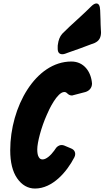

<svg xmlns="http://www.w3.org/2000/svg" viewBox="-20 -1086 603 1108"><path d="M375 -783C419 -798 463 -814 507 -831L526 -838C553 -850 563 -871 563 -900L562 -916C561 -935 560 -955 560 -974L558 -1027C557 -1053 550 -1066 536 -1066C527 -1066 517 -1060 504 -1047L500 -1043C463 -1006 423 -971 380 -931L339 -891C325 -875 317 -854 314 -829C313 -826 313 -821 313 -815V-805C313 -784 322 -773 340 -773C345 -773 350 -774 356 -776ZM511 -604C506 -671 465 -731 392 -731C185 -731 39 -469 39 -219C39 -150 52 -96 79 -57C106 -18 141 2 182 2C284 2 366 -95 409 -178C412 -184 414 -190 414 -197C414 -205 412 -221 389 -230L351 -246C346 -248 341 -249 336 -249C320 -249 307 -240 297 -223L293 -217C272 -188 246 -166 226 -166C216 -166 209 -170 204 -179C198 -188 195 -203 195 -224C195 -264 218 -352 250 -423C263 -455 311 -555 351 -555C357 -555 362 -553 367 -548C376 -539 385 -535 394 -535C397 -535 399 -535 400 -536L473 -555C496 -562 511 -580 511 -604Z"/></svg>

Font: Bangerz
Style: Bold
Weight: 700
Designer: vernon adams
Foundry: Vernon Adams
Version: Version 2.10;December 28, 2023;FontCreator 13.0.0.2683 64-bi